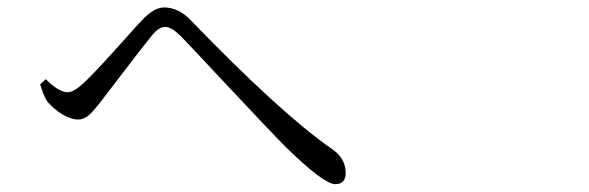

<svg xmlns="http://www.w3.org/2000/svg" viewBox="-20 -584 1540 502"><path d="M856.4 -102.5Q826.2 -102.5 725.6 -201.2Q691.4 -235.4 561.5 -374Q479.5 -461.9 452.1 -490.2Q427.7 -513.7 412.1 -513.7Q395.5 -513.7 377.9 -492.2Q358.4 -468.8 283.2 -370.1Q254.9 -333 245.1 -320.3Q244.1 -319.3 242.2 -316.4Q222.7 -292 213.9 -284.2Q200.2 -271.5 183.6 -271.5Q166 -271.5 142.6 -285.2Q121.1 -298.8 105.5 -316.4Q96.7 -327.1 87.9 -354.5Q85.9 -360.4 85 -363.3L99.6 -377Q133.8 -342.8 157.2 -342.8Q172.9 -342.8 199.7 -367.7Q226.6 -392.6 301.8 -476.6Q338.9 -518.6 350.6 -530.3Q381.8 -564.5 409.2 -564.5Q448.2 -564.5 481.4 -528.3Q714.8 -287.1 846.7 -195.3Q883.8 -170.9 883.8 -131.8Q883.8 -102.5 856.4 -102.5Z"/></svg>

Font: Bpmf GenRyu Min R
Style: R
Weight: 400
Foundry: But Ko
Version: Version 1.320